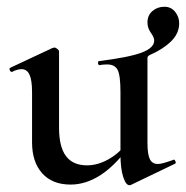

<svg xmlns="http://www.w3.org/2000/svg" viewBox="-20 -536 551 569"><path d="M364 13Q353 13 345 -12Q337 -37 337 -79V-263Q337 -313 328.5 -329Q320 -345 298 -345Q284 -345 275 -343Q271 -343 270.5 -349Q270 -355 274 -355Q362 -366 399.5 -380Q437 -394 437 -416Q437 -424 429 -436Q417 -452 417 -469Q417 -491 432 -503.5Q447 -516 467 -516Q487 -516 499 -501Q511 -486 511 -467Q511 -437 487 -413.5Q463 -390 424 -373Q417 -370 417 -364V-113Q417 -79 424 -64.5Q431 -50 448 -50Q460 -50 493 -62L495 -63Q498 -63 500 -58Q502 -53 499 -51L368 12ZM238 -46Q270 -46 302.5 -64.5Q335 -83 356 -113L362 -101Q280 11 189 11Q135 11 105 -22.5Q75 -56 75 -114V-263Q75 -298 67.5 -314.5Q60 -331 44 -331Q31 -331 16 -323H15Q11 -323 9 -328Q7 -333 10 -335L136 -394L141 -395Q145 -395 150 -391Q155 -387 155 -384V-157Q155 -101 175.5 -73.5Q196 -46 238 -46Z"/></svg>

Font: Cormorant Garamond SemiBold
Style: Regular
Weight: 600
Designer: Christian Thalmann (Catharsis Fonts)
Foundry: Catharsis Fonts
Version: Version 4.000